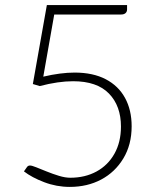

<svg xmlns="http://www.w3.org/2000/svg" viewBox="-20 -726 620 754"><path d="M479 -706V-689Q479 -680 473 -674.5Q467 -669 455 -669H193L150 -425Q184 -433 215 -437Q246 -441 273 -441Q345 -441 395 -415Q445 -389 471 -341.5Q497 -294 497 -230Q497 -158 464.5 -104Q432 -50 377.5 -21Q323 8 254 8Q202 8 153.5 -10.5Q105 -29 74 -53L86 -70Q90 -76 98 -76Q105 -76 122.5 -69Q140 -62 163.5 -52.5Q187 -43 211.5 -35.5Q236 -28 256 -28Q314 -28 359 -52.5Q404 -77 429.5 -122.5Q455 -168 455 -229Q455 -310 408 -358.5Q361 -407 267 -407Q209 -407 136 -388L109 -396L164 -706Z"/></svg>

Font: Aleo ExtraLight
Style: Regular
Weight: 250
Designer: Alessio Laiso
Foundry: Alessio Laiso
Version: Version 2.001;gftools[0.9.29]